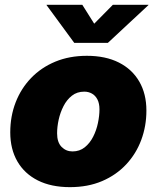

<svg xmlns="http://www.w3.org/2000/svg" viewBox="-20 -772 655 803"><path d="M272.5 10.7Q194.3 10.7 138.4 -17.3Q82.5 -45.4 52.7 -96.9Q22.9 -148.4 22.9 -218.3Q22.9 -285.6 45.4 -343.8Q67.9 -401.9 110.1 -445.8Q152.3 -489.7 211.4 -514.2Q270.5 -538.6 343.3 -538.6Q421.4 -538.6 477.1 -510.5Q532.7 -482.4 562.5 -430.9Q592.3 -379.4 592.3 -309.6Q592.3 -244.6 570.8 -186.8Q549.3 -128.9 507.8 -84.5Q466.3 -40 407 -14.6Q347.7 10.7 272.5 10.7ZM283.2 -138.7Q313 -138.7 334.5 -156Q356 -173.3 369.6 -200.2Q383.3 -227.1 389.6 -257.6Q396 -288.1 396 -314.5Q396 -339.4 387.5 -356Q378.9 -372.6 364.5 -380.6Q350.1 -388.7 332.5 -388.7Q302.2 -388.7 280.8 -371.8Q259.3 -355 245.6 -328.1Q231.9 -301.3 225.3 -271.2Q218.8 -241.2 218.8 -214.4Q218.8 -176.8 237.5 -157.7Q256.3 -138.7 283.2 -138.7ZM324.2 -752 374 -672.9 452.1 -752H601.1L600.6 -750.5L431.2 -592.8H290.5L174.8 -750.5V-752Z"/></svg>

Font: Inter 24pt Black
Style: Italic
Weight: 900
Italic angle: -9.3988°
Designer: Rasmus Andersson
Foundry: rsms
Version: Version 4.001;git-66647c0bb